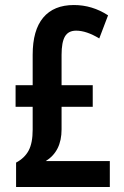

<svg xmlns="http://www.w3.org/2000/svg" viewBox="-20 -744 494 764"><path d="M274 -724Q347 -724 410 -683L375 -591Q324 -622 283 -622Q252 -622 238.5 -599Q225 -576 225 -526V-405H349V-319H225V-229Q225 -142 162 -103H417V0H44V-97Q78 -115 94 -145Q110 -175 110 -228V-319H42V-405H110V-526Q110 -624 152 -674Q194 -724 274 -724Z"/></svg>

Font: Noto Sans Lao ExtraCondensed SemiBold
Style: Regular
Weight: 600
Width: 2
Designer: Monotype Design Team
Foundry: Monotype Imaging Inc.
Version: Version 2.003; ttfautohint (v1.8.4.7-5d5b)